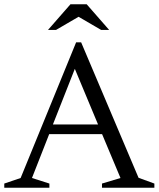

<svg xmlns="http://www.w3.org/2000/svg" viewBox="-27 -878 742 898"><path d="M621 -46.5 695 -19.5V0H450V-19.5L536.5 -45.5L450.5 -250.5H203L122.5 -45.5L204 -19.5V0H-7V-19.5L69.5 -45.5L329 -680H352.5ZM220.5 -296H431.5L323 -556ZM446 -738 340.5 -799.5 235 -738H197.5L302.5 -858H378.5L483.5 -738Z"/></svg>

Font: Newsreader Text
Style: Regular
Weight: 400
Designer: Hugues Gentile
Foundry: Production Type
Version: Version 1.002